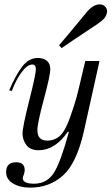

<svg xmlns="http://www.w3.org/2000/svg" viewBox="-20 -678 510 878"><path d="M262 -458 250 -471Q275 -499 372 -617Q404 -658 436 -658Q453 -658 462.5 -646Q472 -634 469 -620Q465 -603 456 -593Q447 -583 424 -567Q288 -477 262 -458ZM118 180Q71 180 39.5 161Q8 142 8 109Q8 64 54 64Q93 64 93 100Q93 110 88.5 121.5Q84 133 84 136Q84 162 135 162Q196 162 227.5 110.5Q259 59 295 -75H290Q231 9 157 9Q118 9 100.5 -15Q83 -39 83 -67Q83 -97 113.5 -217.5Q144 -338 144 -361Q144 -383 128 -383Q105 -383 79 -348Q53 -313 34 -262L22 -265Q52 -335 82 -374Q112 -413 153 -413Q177 -413 193.5 -400.5Q210 -388 210 -361Q210 -334 180.5 -224Q151 -114 151 -83Q151 -35 196 -35Q229 -35 253.5 -56.5Q278 -78 300 -140Q322 -202 331 -236.5Q340 -271 363 -370Q368 -389 370 -399H435L363 -75Q330 69 268 124.5Q206 180 118 180Z"/></svg>

Font: HK Venetian
Style: Italic
Weight: 400
Italic angle: -12°
Version: Version 1.000;PS 001.000;hotconv 1.0.88;makeotf.lib2.5.64775